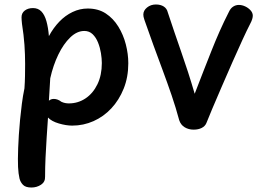

<svg xmlns="http://www.w3.org/2000/svg" viewBox="-20 -564 1159 856"><path d="M78 -458Q77 -466 76.5 -474.5Q76 -483 76 -487Q76 -506 90.5 -517Q105 -528 127 -528Q150 -528 164.5 -513Q179 -498 187 -469.5Q195 -441 198 -403Q218 -440 244.5 -467.5Q271 -495 303.5 -510.5Q336 -526 371 -526Q418 -526 451.5 -504Q485 -482 507.5 -445.5Q530 -409 541 -366Q552 -323 552 -282Q552 -220 531.5 -169Q511 -118 476.5 -81Q442 -44 397 -24Q352 -4 302 -4Q275 -4 242.5 -13.5Q210 -23 194 -40Q191 4 188 49.5Q185 95 183 139Q181 183 181 223Q182 247 163 259.5Q144 272 120 272Q94 272 82.5 260Q71 248 67 232Q62 211 60.5 180.5Q59 150 61 96Q62 70 64 37.5Q66 5 69.5 -30.5Q73 -66 77.5 -101.5Q82 -137 89 -170Q91 -198 91.5 -225Q92 -252 92 -279Q92 -321 89 -364Q86 -407 78 -458ZM198 -115Q207 -123 220 -123Q228 -123 236.5 -120Q245 -117 254 -110Q263 -106 271 -104.5Q279 -103 287 -103Q328 -103 361.5 -125.5Q395 -148 414.5 -188.5Q434 -229 434 -283Q434 -303 430 -327.5Q426 -352 417 -374.5Q408 -397 393 -411.5Q378 -426 356 -426Q323 -426 293 -397Q263 -368 240 -320.5Q217 -273 204 -215Z M624 -475Q621 -484 620 -489Q619 -494 619 -499Q619 -517 635.5 -530.5Q652 -544 675 -544Q696 -544 710 -535Q724 -526 728 -509Q743 -464 757.5 -421Q772 -378 787.5 -334Q803 -290 818 -243.5Q833 -197 848 -146Q869 -201 887.5 -248Q906 -295 923 -338Q940 -381 959 -424Q978 -467 1001 -512Q1008 -527 1019.5 -534.5Q1031 -542 1045 -542Q1059 -542 1073 -535.5Q1087 -529 1097 -518Q1107 -507 1107 -494Q1107 -488 1104.5 -479Q1102 -470 1094 -455Q1082 -432 1061.5 -387.5Q1041 -343 1016.5 -287.5Q992 -232 968.5 -177.5Q945 -123 926.5 -79.5Q908 -36 900 -15Q894 -1 879 6.5Q864 14 843 14Q821 14 803.5 3.5Q786 -7 779 -28Q764 -84 745 -139.5Q726 -195 705 -251.5Q684 -308 663.5 -364Q643 -420 624 -475Z"/></svg>

Font: Playpen Sans Medium
Style: Regular
Weight: 500
Designer: Laura Meseguer, Veronika Burian, José Scaglione
Foundry: TypeTogether
Version: Version 1.001